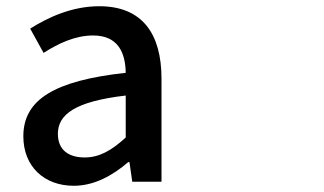

<svg xmlns="http://www.w3.org/2000/svg" viewBox="-20 -562 1040 617"><path d="M217 35C283 35 342 2 392 -41H396L405 22H499V-309C499 -455 436 -542 299 -542C211 -542 134 -506 77 -470L120 -392C167 -422 221 -448 279 -448C360 -448 383 -392 384 -328C155 -303 55 -242 55 -124C55 -27 122 35 217 35ZM166 -132C166 -194 221 -236 384 -255V-120C339 -79 300 -56 252 -56C203 -56 166 -78 166 -132Z"/></svg>

Font: コーポレート・ロゴ ver3 Medium
Style: Regular
Weight: 500
Designer: [KANA_main] LOGOTYPE.JP [Source Han Sans] Ryoko NISHIZUKA 西塚涼子 (kana, bopomofo & ideographs); Paul D. Hunt (Latin, Greek
Version: Version 12.001;FEAKit 1.0